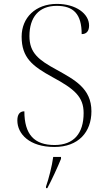

<svg xmlns="http://www.w3.org/2000/svg" viewBox="-20 -744 541 985"><path d="M259 10C383 10 449 -67 449 -173C449 -291 362 -335 269 -387C179 -436 131 -472 131 -559C131 -655 179 -714 271 -714C357 -714 399 -672 399 -569C424 -569 437 -585 437 -613C437 -674 369 -724 272 -724C162 -724 91 -653 91 -556C91 -448 146 -405 248 -349C363 -287 409 -247 409 -164C409 -60 359 0 260 0C156 0 105 -54 105 -173C80 -173 69 -155 69 -126C69 -57 131 10 259 10ZM216 213V221H223C246 178 275 115 293 71V61H253C247 107 230 173 216 213Z"/></svg>

Font: Noto Serif Display ExtraLight
Style: Regular
Weight: 200
Designer: Monotype Design Team
Foundry: Monotype Imaging Inc.
Version: Version 2.009